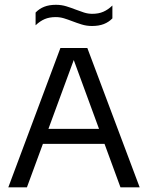

<svg xmlns="http://www.w3.org/2000/svg" viewBox="-20 -800 632 820"><path d="M15.5 0 238 -595H353L576.5 0H494.5L289 -560H301L95 0ZM137.5 -185.5 156 -249.5H435L453 -185.5ZM373 -689Q349.5 -689 328.8 -695.5Q308 -702 288.5 -709.5Q270.5 -716.5 253.2 -721.8Q236 -727 218 -727Q191 -727 171 -718.5Q151 -710 132 -692V-746.5Q148 -763 169 -771.2Q190 -779.5 219 -779.5Q242.5 -779.5 263.5 -773Q284.5 -766.5 303.5 -759Q321.5 -752 338.8 -746.5Q356 -741 374 -741Q401 -741 421.2 -749.8Q441.5 -758.5 460 -776.5V-721.5Q444.5 -705.5 423.2 -697.2Q402 -689 373 -689Z"/></svg>

Font: Encode Sans SC Condensed Thin
Style: Regular
Weight: 400
Version: Version 3.002